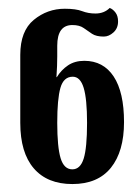

<svg xmlns="http://www.w3.org/2000/svg" viewBox="-20 -843 353 483"><path d="M162 -380Q99 -380 65 -419.5Q31 -459 31 -534V-705Q31 -765 65 -793Q99 -821 143 -821Q171 -821 186.5 -815Q202 -809 220 -809Q242 -809 256 -823Q264 -820 270.5 -811.5Q277 -803 277 -789Q277 -772 265.5 -761.5Q254 -751 241 -751Q222 -751 211.5 -758Q201 -765 190.5 -772.5Q180 -780 162 -780Q124 -780 124 -728V-701Q124 -690 123.5 -676.5Q123 -663 122 -649H123Q134 -667 151 -678.5Q168 -690 192 -690Q240 -690 266 -650.5Q292 -611 292 -536Q292 -462 259 -421Q226 -380 162 -380ZM162 -417Q182 -417 190.5 -444Q199 -471 199 -534Q199 -594 190.5 -622Q182 -650 163 -650Q140 -650 132 -622Q124 -594 124 -534Q124 -473 132.5 -445Q141 -417 162 -417Z"/></svg>

Font: Noto Serif Georgian ExtraCondensed SemiBold
Style: Regular
Weight: 600
Width: 2
Designer: Monotype Design Team, Akaki Razmadze
Foundry: Google LLC
Version: Version 2.003; ttfautohint (v1.8.4.7-5d5b)